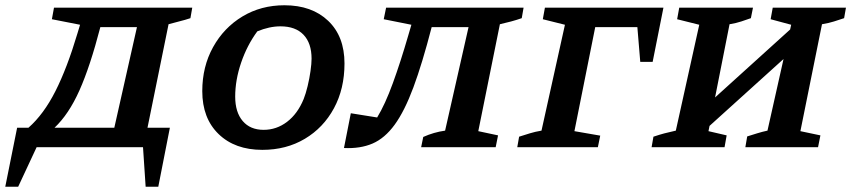

<svg xmlns="http://www.w3.org/2000/svg" viewBox="-82 -559 3232 729"><path d="M-62 150 -17 -74H26Q84 -125 128.5 -213Q173 -301 212 -432L222 -465L115 -486L123 -530H648L641 -490Q629 -486 620 -483.5Q611 -481 597.5 -477.5Q584 -474 558 -467L478 -74H563L519 150H471L461 0H57L-13 150ZM299 -456Q260 -306 219.5 -215.5Q179 -125 125 -74H352L438 -456Z M914 10Q810 10 748 -50Q686 -110 686 -213Q686 -306 727 -380Q768 -454 838.5 -496.5Q909 -539 998 -539Q1102 -539 1164 -480Q1226 -421 1226 -318Q1226 -222 1186 -148Q1146 -74 1075.5 -32Q1005 10 914 10ZM919 -66Q968 -66 1008 -96.5Q1048 -127 1071 -183Q1079 -203 1086 -232Q1093 -261 1097 -289.5Q1101 -318 1101 -336Q1101 -395 1070.5 -427Q1040 -459 983 -459Q941 -459 895 -440Q856 -387 833.5 -321Q811 -255 811 -192Q811 -133 839.5 -99.5Q868 -66 919 -66Z M1224 3 1250 -129 1350 -113Q1380 -162 1409.5 -243Q1439 -324 1468 -424L1480 -465L1375 -486L1384 -530H1906L1899 -490Q1879 -483 1858.5 -477.5Q1838 -472 1816 -467L1734 -61L1809 -45L1800 0H1517L1525 -39Q1565 -57 1608 -63L1697 -456H1557Q1521 -317 1487.5 -227Q1454 -137 1416.5 -85.5Q1379 -34 1332.5 -14Q1286 6 1224 3Z M2437 -530 2396 -324H2349L2338 -456H2178L2099 -61L2197 -44L2188 0H1882L1889 -40Q1911 -47 1930.5 -53Q1950 -59 1974 -63L2063 -465L1979 -486L1987 -530Z M2392 0 2399 -40Q2423 -48 2440 -52.5Q2457 -57 2484 -63L2573 -465L2489 -486L2497 -530H2777L2769 -490Q2752 -484 2732.5 -477.5Q2713 -471 2688 -467L2633 -189L2918 -447L2922 -465L2844 -486L2852 -530H3130L3123 -490Q3105 -484 3084.5 -477.5Q3064 -471 3039 -467L2957 -61L3033 -45L3024 0H2748L2755 -41Q2774 -47 2793.5 -53Q2813 -59 2832 -63L2893 -335L2612 -81L2608 -61L2677 -45L2669 0Z"/></svg>

Font: Piazzolla SC SemiBold
Style: Italic
Weight: 600
Italic angle: -11.3°
Designer: Juan Pablo del Peral
Foundry: Huerta Tipografica
Version: Version 1.330